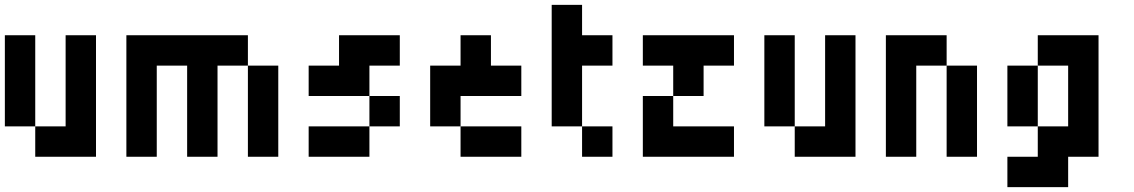

<svg xmlns="http://www.w3.org/2000/svg" viewBox="-20 -645 4665 790"><path d="M125 0V-125H0V-500H125V-125H250V-500H375V0Z M625 0H500V-500H1000V-375H875V0H750V-375H625ZM1125 0H1000V-375H1125Z M1375 -375V-500H1625V-375H1500V-250H1250V-375ZM1625 -125H1500V-250H1625ZM1500 -125V0H1250V-125Z M1875 -125H1750V-375H1875V-500H2000V-375H2125V-250H1875ZM1875 0V-125H2125V0Z M2375 -125H2250V-625H2375V-500H2500V-375H2375ZM2375 0V-125H2500V0Z M2625 -375V-500H3000V-375H2875V-250H2750V-375ZM3000 -125V0H2625V-250H2750V-125Z M3250 0V-125H3125V-500H3250V-125H3375V-500H3500V0Z M3750 0H3625V-500H3875V-375H3750ZM4000 0H3875V-375H4000Z M4125 0H4250V-125H4125V-375H4250V-125H4375V-375H4250V-500H4500V0H4375V125H4125Z"/></svg>

Font: Tiny5
Style: Regular
Weight: 400
Designer: Stefan Schmidt
Foundry: Made with Bits'n'Picas by Kreative Software
Version: Version 1.002; ttfautohint (v1.8.4.7-5d5b)